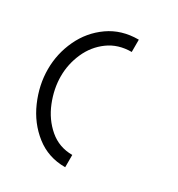

<svg xmlns="http://www.w3.org/2000/svg" viewBox="-190 -863 979 1056"><g transform="rotate(30 300.0 -335.0)"><path d="M111 -352Q111 -273 143 -193Q175 -113 236.5 -60.5Q298 -8 382 -8V70H380Q274 70 194.5 7.5Q115 -55 72.5 -152.5Q30 -250 30 -350Q30 -449 72 -538.5Q114 -628 193.5 -684Q273 -740 380 -740H382V-662Q297 -662 235.5 -617Q174 -572 142.5 -500.5Q111 -429 111 -352Z"/></g></svg>

Font: lipipragatuchhi
Style: Regular
Weight: 400
Designer: Abhinash Majhi
Version: Version 1.000